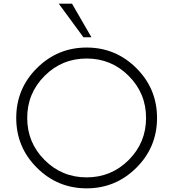

<svg xmlns="http://www.w3.org/2000/svg" viewBox="-20 -1020 948 1050"><path d="M480 -816.2H436.2L301.2 -1000H373.8ZM725.6 -102.5Q612.5 10 453.8 10Q295 10 181.9 -102.5Q68.8 -215 68.8 -375Q68.8 -535 181.9 -647.5Q295 -760 453.8 -760Q612.5 -760 725.6 -647.5Q838.8 -535 838.8 -375Q838.8 -215 725.6 -102.5ZM223.8 -145Q318.8 -50 453.8 -50Q588.8 -50 683.8 -145Q778.8 -240 778.8 -375Q778.8 -510 683.8 -605Q588.8 -700 453.8 -700Q318.8 -700 223.8 -605Q128.8 -510 128.8 -375Q128.8 -240 223.8 -145Z"/></svg>

Font: Now Light
Style: Regular
Weight: 300
Designer: Alfredo Marco Pradil
Foundry: Alfredo Marco Pradil
Version: Version 1.002;PS 001.002;hotconv 1.0.88;makeotf.lib2.5.64775